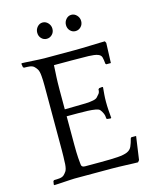

<svg xmlns="http://www.w3.org/2000/svg" viewBox="-124 -923 819 1013"><g transform="rotate(-15 285.5 -416.5)"><path d="M331 -654Q344 -654 370.5 -654.5Q397 -655 424 -656Q451 -657 472.5 -657.5Q494 -658 499 -658L504 -648L500 -539H475L471 -543Q469 -566 465.5 -579Q462 -592 445.5 -598Q429 -604 396 -605Q363 -606 303 -606H207L205 -567Q204 -553 203.5 -541Q203 -529 202.5 -513Q202 -497 202 -474Q202 -451 202 -366Q232 -367 262 -367Q292 -367 316.5 -368Q341 -369 358 -372.5Q375 -376 381 -383Q389 -391 395 -399Q401 -407 401 -422L406 -427L423 -429L427 -427Q425 -404 423.5 -387Q422 -370 422 -348Q422 -324 423.5 -303.5Q425 -283 427 -259L423 -257L405 -259L401 -262Q401 -278 395 -291.5Q389 -305 381 -314Q375 -320 358 -323Q341 -326 317 -327Q293 -328 263 -328Q233 -328 202 -328V-231Q202 -195 202 -172.5Q202 -150 202.5 -132.5Q203 -115 204 -100.5Q205 -86 207 -67Q207 -48 227 -48H312Q372 -48 406.5 -50.5Q441 -53 459 -61Q477 -69 484.5 -85.5Q492 -102 499 -129L503 -133H529L511 -6L503 4Q498 4 480 3.5Q462 3 439.5 2Q417 1 394.5 0.5Q372 0 359 0H157Q150 0 134 1Q118 2 101 3Q84 4 68 5Q52 6 45 6L43 2L46 -16L51 -20Q67 -20 81 -21.5Q95 -23 104 -30Q112 -37 119.5 -48Q127 -59 129 -87Q129 -94 129.5 -103.5Q130 -113 130.5 -127Q131 -141 131 -161Q131 -181 131 -211V-414Q131 -449 131 -473Q131 -497 131 -514Q131 -531 130.5 -543Q130 -555 129 -567Q127 -594 119.5 -605.5Q112 -617 104 -624Q95 -631 81 -632.5Q67 -634 51 -634L46 -638L43 -656L45 -660Q52 -660 68 -659Q84 -658 102.5 -657Q121 -656 138.5 -655Q156 -654 167 -654ZM166 -794Q166 -812 178 -825.5Q190 -839 207 -839Q224 -839 236.5 -825.5Q249 -812 249 -794Q249 -775 236.5 -762.5Q224 -750 207 -750Q190 -750 178 -762.5Q166 -775 166 -794ZM323 -794Q323 -812 335 -825.5Q347 -839 364 -839Q381 -839 393.5 -825.5Q406 -812 406 -794Q406 -775 393.5 -762.5Q381 -750 364 -750Q347 -750 335 -762.5Q323 -775 323 -794Z"/></g></svg>

Font: Quattrocento
Style: Regular
Weight: 400
Designer: Pablo Impallari
Foundry: Pablo Impallari, Igino Marini, Branda Gallo
Version: Version 2.000